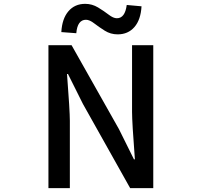

<svg xmlns="http://www.w3.org/2000/svg" viewBox="-20 -969 1040 989"><path d="M229.5 0V-736.3H348.6L592.8 -303.7L669.9 -148.4H674.8Q660.2 -338.9 660.2 -392.6V-736.3H769.5V0H650.4L407.2 -433.6L330.1 -587.9H325.2Q339.8 -397.5 339.8 -346.7V0ZM585.9 -792Q549.8 -792 519.5 -811Q489.3 -830.1 465.3 -848.6Q441.4 -867.2 422.9 -867.2Q378.9 -867.2 373 -797.9L295.9 -803.7Q299.8 -873 332.5 -911.1Q365.2 -949.2 418.9 -949.2Q454.1 -949.2 484.9 -930.7Q515.6 -912.1 539.6 -893.6Q563.5 -875 582 -875Q624 -875 632.8 -943.4L709 -936.5Q705.1 -867.2 672.4 -829.6Q639.6 -792 585.9 -792Z"/></svg>

Font: Gen Shin Gothic Monospace Medium
Style: Regular
Weight: 500
Designer: [Source Han Sans]
Ryoko NISHIZUKA  (kana & ideographs); Paul D. Hunt (Latin, Greek & Cyrillic); Wenlong ZHANG  (bopomofo
Version: Version 1.002.20150607